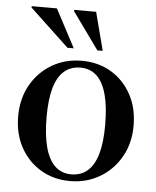

<svg xmlns="http://www.w3.org/2000/svg" viewBox="-52 -763 667 819"><g transform="rotate(5 281.0 -353.5)"><path d="M281 -18Q322 -18 350.2 -42.2Q378.5 -66.5 392.8 -115.8Q407 -165 407 -240Q407 -317.5 393 -369.8Q379 -422 351 -448.5Q323 -475 281 -475Q240 -475 211.8 -451Q183.5 -427 169.2 -377.8Q155 -328.5 155 -253.5Q155 -176.5 169 -124Q183 -71.5 211 -44.8Q239 -18 281 -18ZM278 11Q208 11 152.8 -21.8Q97.5 -54.5 65.8 -112.2Q34 -170 34 -245.5Q34 -321.5 67.2 -380Q100.5 -438.5 157 -471.5Q213.5 -504.5 284 -504.5Q355.5 -504.5 410.2 -471.8Q465 -439 496.5 -381.2Q528 -323.5 528 -248Q528 -172 494.5 -113.5Q461 -55 404.2 -22Q347.5 11 278 11ZM245 -554.5H218L50.5 -712V-718H158.5ZM369 -554.5H346L232.5 -712.5V-718H326.5Z"/></g></svg>

Font: Newsreader 60pt Medium
Style: Regular
Weight: 500
Designer: Hugues Gentile
Foundry: Production Type
Version: Version 1.003